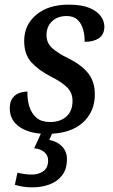

<svg xmlns="http://www.w3.org/2000/svg" viewBox="-20 -566 487 826"><path d="M181 10Q109 10 65.5 -19Q22 -48 22 -100Q22 -128 34 -144Q46 -160 63.5 -166Q81 -172 98 -172Q97 -137 106.5 -107Q116 -77 137.5 -59Q159 -41 195 -41Q239 -41 265.5 -64.5Q292 -88 292 -132Q292 -166 270 -189Q248 -212 198 -237Q146 -264 115 -298Q84 -332 84 -390Q84 -459 136 -502.5Q188 -546 276 -546Q331 -546 364.5 -532Q398 -518 413.5 -496.5Q429 -475 429 -452Q429 -418 406 -402Q383 -386 344 -386Q345 -412 338 -438Q331 -464 314 -480.5Q297 -497 267 -497Q227 -497 203.5 -474Q180 -451 180 -415Q180 -382 203.5 -360Q227 -338 274 -315Q329 -288 358.5 -252Q388 -216 388 -160Q388 -84 334.5 -37Q281 10 181 10ZM119 240Q79 240 44 229L55 177Q89 185 117 185Q146 185 166.5 170.5Q187 156 187 124Q187 102 170 88Q153 74 127 72L164 -9H212L192 36Q226 42 247 64Q268 86 268 118Q268 161 247.5 188Q227 215 193 227.5Q159 240 119 240Z"/></svg>

Font: Noto Serif SemiCondensed Medium
Style: Italic
Weight: 500
Width: 4
Italic angle: -12°
Designer: Monotype Design Team
Foundry: Monotype Imaging Inc.
Version: Version 2.013